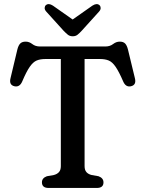

<svg xmlns="http://www.w3.org/2000/svg" viewBox="-20 -930 720 950"><path d="M178 -700H501.5Q524 -700 539.5 -712Q555 -724 572.5 -724Q590 -724 599 -714.8Q608 -705.5 613 -685.5L647.5 -543Q656 -509 627 -503Q602 -498 589.5 -527Q568.5 -575.5 552.2 -599.2Q536 -623 518.2 -630.5Q500.5 -638 475 -638H398.5V-108Q398.5 -88.5 407.8 -78.2Q417 -68 433.5 -64L467.5 -58Q492 -49 492 -27.5Q492 0 459 0H220.5Q187.5 0 187.5 -28Q187.5 -49 212 -58L246 -64Q262 -68 271.5 -78.2Q281 -88.5 281 -108V-638H204.5Q179 -638 161.2 -630.5Q143.5 -623 127 -599.2Q110.5 -575.5 90 -527Q77.5 -498 52.5 -503Q23.5 -509 32 -543L66 -685.5Q71 -705.5 80.2 -714.8Q89.5 -724 107 -724Q124.5 -724 139.8 -712Q155 -700 178 -700ZM384.5 -778Q373 -765.5 363.5 -758Q354 -750.5 340 -750.5Q325.5 -750.5 316 -758Q306.5 -765.5 294.5 -778L209 -872.5Q200.5 -882 201 -891Q201.5 -900 207 -904.5Q220.5 -916 242 -902L339.5 -833.5L437 -902Q459 -916 472 -904.5Q477.5 -900 478 -891Q478.5 -882 470 -872.5Z"/></svg>

Font: Fraunces 9pt S100
Style: Regular
Weight: 400
Version: Version 1.000; ttfautohint (v1.8.3)